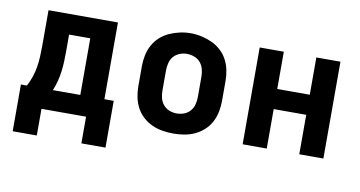

<svg xmlns="http://www.w3.org/2000/svg" viewBox="-69 -715 1938 1035"><g transform="rotate(10 900.0 -197.5)"><path d="M422 146V0H178V146H46V-110H79Q92 -135 101.5 -162.5Q111 -190 115.5 -218Q120 -246 121.5 -274.5Q123 -303 123 -331V-530H503V-110H554V146ZM371 -110V-420H255V-331Q255 -303 254 -275Q253 -247 249.5 -219Q246 -191 239 -163.5Q232 -136 221 -110Z M900 8Q870 8 840 3Q810 -2 783 -14.5Q756 -27 733.5 -47.5Q711 -68 697 -94.5Q683 -121 677 -150.5Q671 -180 671 -210V-320Q671 -350 677 -379.5Q683 -409 697 -435.5Q711 -462 733.5 -482.5Q756 -503 783.5 -515.5Q811 -528 840.5 -534.5Q870 -541 900 -541Q930 -541 959.5 -534.5Q989 -528 1016.5 -515.5Q1044 -503 1066.5 -482.5Q1089 -462 1103 -435.5Q1117 -409 1123 -379.5Q1129 -350 1129 -320V-210Q1129 -180 1123 -150.5Q1117 -121 1103 -94.5Q1089 -68 1066.5 -47.5Q1044 -27 1017 -14.5Q990 -2 960 3Q930 8 900 8ZM900 -102Q921 -102 940.5 -109.5Q960 -117 973.5 -133Q987 -149 992 -169Q997 -189 997 -210V-320Q997 -341 991.5 -361.5Q986 -382 973 -397.5Q960 -413 939.5 -420.5Q919 -428 899 -428Q878 -428 858.5 -420Q839 -412 826 -396.5Q813 -381 808 -360.5Q803 -340 803 -320V-210Q803 -189 808 -169Q813 -149 826.5 -133Q840 -117 859.5 -109.5Q879 -102 900 -102Z M1279 0V-530H1411V-326H1589V-530H1721V0H1589V-216H1411V0Z"/></g></svg>

Font: Iosevka Curly XBdEx
Style: Regular
Weight: 800
Width: 7
Monospace: yes
Designer: Belleve Invis
Foundry: Belleve Invis
Version: Version 11.1.0; ttfautohint (v1.8.3)